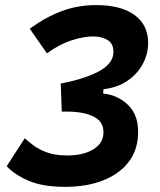

<svg xmlns="http://www.w3.org/2000/svg" viewBox="-20 -723 626 753"><path d="M234.9 9.8Q147.5 9.8 92 -14.2Q36.6 -38.1 6.3 -71.3L77.1 -180.7Q89.4 -169.4 110.1 -153.6Q130.9 -137.7 163.6 -125.5Q196.3 -113.3 244.1 -113.3Q284.7 -113.3 316.7 -123.8Q348.6 -134.3 367.2 -154.5Q385.7 -174.8 385.7 -204.6Q385.7 -245.1 350.1 -264.2Q314.5 -283.2 254.4 -285.2Q242.2 -285.6 233.4 -285.4Q224.6 -285.2 222.2 -285.2L219.7 -353.5L384.3 -356.4Q444.3 -349.6 484.4 -309.3Q524.4 -269 521.5 -195.8Q519 -131.3 482.7 -85.4Q446.3 -39.6 382.8 -14.9Q319.3 9.8 234.9 9.8ZM222.2 -285.2 218.3 -395.5Q229.5 -397.9 244.6 -400.9Q259.8 -403.8 285.2 -411.1Q332.5 -424.8 363.5 -440.9Q394.5 -457 409.9 -476.8Q425.3 -496.6 424.8 -521Q424.3 -553.2 400.9 -566.7Q377.4 -580.1 345.7 -580.1Q306.6 -580.1 258.5 -564Q210.4 -547.9 164.1 -513.7L96.7 -610.4Q157.2 -654.8 220.9 -679Q284.7 -703.1 356.9 -703.1Q454.6 -703.1 507.8 -664.1Q561 -625 561 -555.2Q561 -511.2 539.8 -471.9Q518.6 -432.6 479.5 -406Q440.4 -379.4 385.7 -373L381.8 -323.2Z"/></svg>

Font: Cascadia Code PL
Style: Italic
Weight: 400
Italic angle: -10°
Monospace: yes
Designer: Aaron Bell
Foundry: Saja Typeworks
Version: Version 2404.023